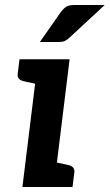

<svg xmlns="http://www.w3.org/2000/svg" viewBox="-20 -752 441 772"><path d="M70.1 0 133.3 -513.8H259.9L196.7 0ZM172.4 0 197.5 -100.8 253.5 -88.8Q267 -85.6 273.7 -78.6Q280.4 -71.6 278.9 -58.1L271.6 0ZM157.6 -513.8 132.5 -413.1 76.5 -425.1Q63 -428.2 56.3 -435.2Q49.6 -442.2 51.2 -455.7L58.4 -513.8ZM278 -731.8H400.9L259.9 -601.1Q249.6 -591.4 240.6 -587.3Q231.5 -583.1 216.1 -583.1H140.3L225.9 -705.3Q235.6 -718 246.5 -724.9Q257.4 -731.8 278 -731.8Z"/></svg>

Font: Aleo
Style: Italic
Weight: 400
Italic angle: -7°
Designer: Alessio Laiso
Foundry: Alessio Laiso
Version: Version 2.001;gftools[0.9.29]